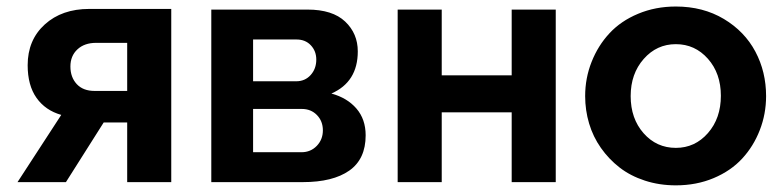

<svg xmlns="http://www.w3.org/2000/svg" viewBox="-20 -553 2375 583"><path d="M33.2 0 166 -204.1Q117.7 -217.8 90.8 -255.9Q64 -293.9 64 -355Q64 -431.6 116 -478.8Q168 -525.9 251 -525.9H500V0H366.2V-181.2H294.9L180.2 0ZM267.1 -276.9H366.2V-422.9H272Q236.3 -422.9 215.1 -403.1Q193.8 -383.3 193.8 -351.1Q193.8 -318.4 213.1 -297.6Q232.4 -276.9 267.1 -276.9Z M621.6 0V-523.9H913.6Q989.7 -523.9 1028.1 -487.5Q1066.4 -451.2 1066.4 -397Q1066.4 -304.2 986.3 -269Q1034.2 -255.9 1062.3 -223.4Q1090.3 -190.9 1090.3 -142.1Q1090.3 -69.8 1040.5 -34.9Q990.7 0 899.4 0ZM748.5 -306.2H879.4Q906.2 -306.2 923.3 -325.2Q940.4 -344.2 940.4 -372.1Q940.4 -397.9 923.8 -415.5Q907.2 -433.1 880.4 -433.1H748.5ZM748.5 -90.8H895.5Q923.3 -90.8 941.9 -110.1Q960.4 -129.4 960.4 -157.2Q960.4 -185.1 942.4 -203.6Q924.3 -222.2 896.5 -222.2H748.5Z M1187.5 0V-523.9H1321.3V-324.2H1533.7V-523.9H1667.5V0H1533.7V-211.9H1321.3V0Z M1756.8 -261.2Q1756.8 -315.9 1776.4 -365.2Q1795.9 -414.6 1830.6 -451.9Q1865.2 -489.3 1917.7 -511.2Q1970.2 -533.2 2032.2 -533.2Q2114.7 -533.2 2178 -495.4Q2241.2 -457.5 2273.7 -396.2Q2306.2 -335 2306.2 -261.2Q2306.2 -207 2287.1 -158Q2268.1 -108.9 2233.6 -71.5Q2199.2 -34.2 2147 -12.2Q2094.7 9.8 2032.2 9.8Q1981.9 9.8 1938 -4.6Q1894 -19 1861.3 -44.4Q1828.6 -69.8 1804.7 -103.8Q1780.8 -137.7 1768.8 -178Q1756.8 -218.3 1756.8 -261.2ZM2032.2 -104Q2090.3 -104 2129.6 -148.9Q2168.9 -193.8 2168.9 -262.2Q2168.9 -330.1 2129.6 -374.5Q2090.3 -418.9 2032.2 -418.9Q1974.1 -418.9 1934.6 -374Q1895 -329.1 1895 -261.2Q1895 -192.9 1934.3 -148.4Q1973.6 -104 2032.2 -104Z"/></svg>

Font: Rawline
Style: Bold
Weight: 700
Designer: Matt McInerney, Pablo Impallari, Rodrigo Fuenzalida
Foundry: Matt McInerney, Pablo Impallari, Rodrigo Fuenzalida
Version: Version 4.020;PS 004.020;hotconv 1.0.88;makeotf.lib2.5.64775